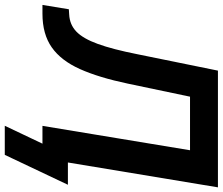

<svg xmlns="http://www.w3.org/2000/svg" viewBox="-121 -684 924 796"><g transform="rotate(90 341.0 -286.0)"><path d="M-36.6 0 -18.6 -109.4 2.9 -110.8Q44.9 -112.8 74 -140.6Q103 -168.5 125.2 -229.7Q147.5 -291 168 -394.5L235.8 -727.5H719.7L599.1 0H464.8L565.9 -611.8H343.8L289.6 -353.5Q264.6 -234.4 229.5 -155.8Q194.3 -77.1 139.4 -38.6Q84.5 0 -0.5 0ZM464.4 156.2 538.6 0H501L518.1 -105.5H709L585 156.2Z"/></g></svg>

Font: Inter Display Semi Bold
Style: Italic
Weight: 600
Italic angle: -9.39999°
Designer: Rasmus Andersson
Foundry: rsms
Version: Version 4.000;git-4fc901f